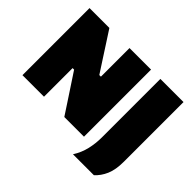

<svg xmlns="http://www.w3.org/2000/svg" viewBox="-174 -1002 1443 1443"><g transform="rotate(45 548.0 -280.5)"><path d="M46 0V-713H257Q292.5 -658.5 321.2 -614Q350 -569.5 380 -523L454 -409H471V-713H700V0H491Q462.5 -43.5 432.5 -89.2Q402.5 -135 367.5 -188L291 -304H275V0ZM735 152Q770.5 95.5 784.8 34Q799 -27.5 799 -91V-713H1045V-79Q1045 6.5 1021 61.5Q997 116.5 957 152Z"/></g></svg>

Font: Commissioner Black
Style: Regular
Weight: 900
Designer: Kostas Bartsokas
Foundry: Kostas Bartsokas
Version: Version 1.000; ttfautohint (v1.8.3)